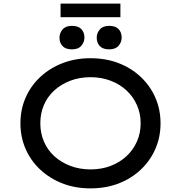

<svg xmlns="http://www.w3.org/2000/svg" viewBox="-20 -1032 1001 1062"><path d="M480 10Q396 10 325.5 -17.5Q255 -45 202.5 -94Q150 -143 121.5 -208.5Q93 -274 93 -350Q93 -426 121.5 -491.5Q150 -557 202.5 -606Q255 -655 325.5 -682.5Q396 -710 480 -710Q565 -710 635.5 -683Q706 -656 758.5 -606.5Q811 -557 839.5 -491.5Q868 -426 868 -350Q868 -274 839.5 -208.5Q811 -143 758.5 -93.5Q706 -44 635.5 -17Q565 10 480 10ZM481 -95Q542 -95 592.5 -114.5Q643 -134 680 -168.5Q717 -203 737.5 -249.5Q758 -296 758 -350Q758 -404 737.5 -450.5Q717 -497 680 -531.5Q643 -566 592 -585.5Q541 -605 481 -605Q420 -605 369 -585.5Q318 -566 280.5 -532Q243 -498 223 -451.5Q203 -405 203 -350Q203 -296 223 -249Q243 -202 280.5 -168Q318 -134 369 -114.5Q420 -95 481 -95ZM584 -759Q549 -759 532 -777Q515 -795 515 -824Q515 -849 532 -869Q549 -889 584 -889Q619 -889 636 -871Q653 -853 653 -824Q653 -799 636 -779Q619 -759 584 -759ZM378 -759Q343 -759 326 -777Q309 -795 309 -824Q309 -849 326 -869Q343 -889 378 -889Q413 -889 430 -871Q447 -853 447 -824Q447 -799 430 -779Q413 -759 378 -759ZM315 -937V-1012H646V-937Z"/></svg>

Font: Lexend Giga
Style: Regular
Weight: 400
Designer: Bonnie Shaver-Troup, Thomas Jockin
Foundry: Lexend
Version: Version 1.007